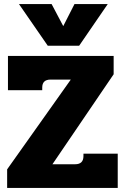

<svg xmlns="http://www.w3.org/2000/svg" viewBox="-20 -921 612 941"><path d="M73 -901H233L290 -793L345 -901H508L368 -697H214ZM15 -91 327 -531H228Q187 -531 187 -492V-479H19V-647H537V-557L237 -116H348Q389 -116 389 -156V-168H557V0H15Z"/></svg>

Font: Pridi
Style: Bold
Weight: 700
Designer: Katatrad Team
Foundry: CadsonDemak
Version: Version 1.001